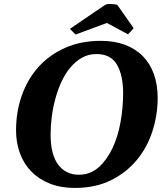

<svg xmlns="http://www.w3.org/2000/svg" viewBox="-20 -913 796 945"><path d="M59 -271Q59 -363 87.5 -443.5Q116 -524 169.5 -583.5Q223 -643 300.5 -677.5Q378 -712 476 -712Q543 -712 595 -692.5Q647 -673 683 -636.5Q719 -600 737.5 -548Q756 -496 756 -431Q756 -349 731 -269.5Q706 -190 655 -127.5Q604 -65 527.5 -26.5Q451 12 348 12Q279 12 225 -9.5Q171 -31 134 -69Q97 -107 78 -159Q59 -211 59 -271ZM229 -252Q229 -152 266.5 -102.5Q304 -53 368 -53Q425 -53 466 -90Q507 -127 534 -184.5Q561 -242 573.5 -313.5Q586 -385 586 -454Q586 -543 555.5 -595Q525 -647 455 -647Q416 -647 384.5 -629.5Q353 -612 327.5 -582Q302 -552 283.5 -512.5Q265 -473 253 -429Q241 -385 235 -339.5Q229 -294 229 -252ZM352 -743 324 -771 496 -888Q508 -895 529 -893Q548 -893 558 -888L638 -774L610 -744L506 -800Z"/></svg>

Font: PT Serif
Style: Bold Italic
Weight: 700
Italic angle: -12°
Designer: A.Korolkova, O.Umpeleva, V.Yefimov
Foundry: ParaType Ltd
Version: Version 1.000W OFL